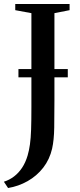

<svg xmlns="http://www.w3.org/2000/svg" viewBox="-56 -763 402 963"><path d="M-36.5 148.5Q-8.5 139.5 14.2 122.2Q37 105 54.5 78.8Q72 52.5 82.5 17Q90 -8.5 94.2 -38.8Q98.5 -69 100 -113.5Q101.5 -158 101.5 -225V-697L20.5 -712V-743H293V-712L217 -697V-260Q217 -185 216 -122.8Q215 -60.5 205.5 -18Q193 36.5 160.8 78Q128.5 119.5 82.5 145.5Q36.5 171.5 -15.5 180ZM284 -416.5V-375H36.5V-416.5Z"/></svg>

Font: Merriweather 96pt Medium
Style: Regular
Weight: 500
Version: Version 2.100